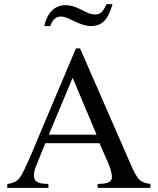

<svg xmlns="http://www.w3.org/2000/svg" viewBox="-20 -908 762 928"><path d="M495 -888H524Q508 -831 484 -806.5Q460 -782 419 -782Q387 -782 338 -806L315 -817Q291 -828 274 -828Q239 -828 223 -782H194Q205 -831 231.5 -857Q258 -883 295 -883Q329 -883 365 -865L389 -853Q417 -838 442 -838Q459 -838 470.5 -849Q482 -860 495 -888ZM707 0H452V-19Q492 -19 507 -28Q521 -35 521 -52Q521 -78 502 -122L461 -216H199L153 -102Q144 -79 144 -60Q144 -37 160.5 -28Q177 -19 214 -19V0H15V-19Q57 -23 76 -49.5Q95 -76 141 -186L347 -674H367L613 -111Q635 -59 652.5 -41Q670 -23 707 -19ZM447 -257 331 -532 216 -257Z"/></svg>

Font: STIX
Style: Regular
Weight: 400
Designer: MicroPress Inc., with final additions and corrections provided by Coen Hoffman, Elsevier (retired)
Version: Version 1.1.1